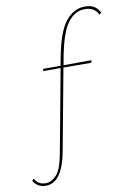

<svg xmlns="http://www.w3.org/2000/svg" viewBox="-227 -776 784 1131"><g transform="rotate(-10 165.5 -211.0)"><path d="M452 -658 439 -649Q417 -696 359 -696Q300 -696 257.5 -640.5Q215 -585 187 -436L179 -392L346 -393L343 -378L176 -379L85 111Q51 289 -46 289Q-96 289 -121 246L-110 235Q-90 274 -45 274Q-9 274 21 241Q51 208 68 112L159 -379H55L57 -392H161L169 -434Q198 -591 247 -651Q296 -711 362 -711Q397 -711 418 -697.5Q439 -684 452 -658Z"/></g></svg>

Font: Ysabeau Thin
Style: Italic
Weight: 200
Italic angle: -12°
Designer: Christian Thalmann (Catharsis Fonts)
Version: Version 0.003